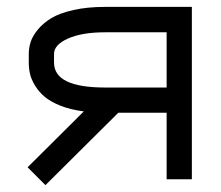

<svg xmlns="http://www.w3.org/2000/svg" viewBox="-20 -520 640 557"><path d="M63.5 -363.3Q63.5 -381.3 69.1 -398.7Q74.7 -416 90.3 -434.8Q106 -453.6 129.6 -467.8Q153.3 -481.9 193.4 -491Q233.4 -500 284.7 -500H536.6V0H463.4V-192.9H323.2L111.8 17.1L60.1 -34.7L223.1 -196.8Q185.1 -201.7 156 -213.1Q127 -224.6 109.9 -239Q92.8 -253.4 81.8 -271.5Q70.8 -289.6 67.1 -305.4Q63.5 -321.3 63.5 -338.4ZM284.7 -426.3Q217.8 -426.3 177.2 -408.2Q136.7 -390.1 136.7 -363.3V-338.4Q136.7 -266.1 284.7 -266.1H463.4V-426.3Z"/></svg>

Font: Anka/Coder
Style: Regular
Weight: 400
Monospace: yes
Version: Version 001.100